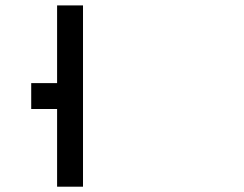

<svg xmlns="http://www.w3.org/2000/svg" viewBox="-20 -704 919 724"><path d="M195.3 -390.6V-683.6H293V0H195.3V-293H97.7V-390.6Z"/></svg>

Font: BabelStone Club Penguin
Style: Regular
Weight: 400
Designer: Andrew West
Foundry: BabelStone
Version: Version 1.02 November 6, 2013